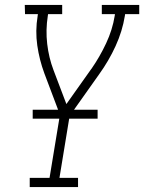

<svg xmlns="http://www.w3.org/2000/svg" viewBox="-20 -755 582 775"><path d="M100 0V-37H180L222 -292L159 -459Q139 -513 130.5 -571.5Q122 -630 132 -691L133 -698H81L80 -735H231V-698H174L173 -691Q164 -634 170.5 -578Q177 -522 196 -472L248 -335L348 -476L349 -477Q383 -526 408.5 -580.5Q434 -635 443 -691L444 -698H391V-735H542V-698H485L484 -691Q474 -629 446.5 -569Q419 -509 380 -455L261 -287L220 -37H295V0ZM374 -276H112V-312H374Z"/></svg>

Font: Iosevka Curly Slab Extralight
Style: Italic
Weight: 200
Italic angle: -9°
Monospace: yes
Designer: Belleve Invis
Foundry: Belleve Invis
Version: Version 22.1.2; ttfautohint (v1.8.4)